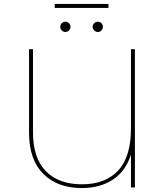

<svg xmlns="http://www.w3.org/2000/svg" viewBox="-20 -949 836 972"><path d="M394 3Q271 3 199 -69Q127 -141 127 -278V-700H147V-279Q147 -149 212 -82.5Q277 -16 395 -16Q513 -16 578 -85.5Q643 -155 643 -299V-700H663V0H643V-176L645 -173Q619 -85 553.5 -41Q488 3 394 3ZM475 -787Q465 -787 457 -795Q449 -803 449 -813Q449 -824 457 -831.5Q465 -839 475 -839Q486 -839 493.5 -831.5Q501 -824 501 -813Q501 -803 493.5 -795Q486 -787 475 -787ZM311 -787Q301 -787 293 -795Q285 -803 285 -813Q285 -824 293 -831.5Q301 -839 311 -839Q322 -839 329.5 -831.5Q337 -824 337 -813Q337 -803 329.5 -795Q322 -787 311 -787ZM257 -909V-929H529V-909Z"/></svg>

Font: Montserrat Alternates Thin
Style: Regular
Weight: 100
Designer: Julieta Ulanovsky
Foundry: Julieta Ulanovsky
Version: Version 9.000